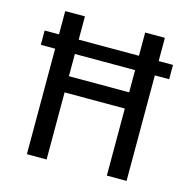

<svg xmlns="http://www.w3.org/2000/svg" viewBox="-102 -791 892 893"><g transform="rotate(15 344.0 -344.5)"><path d="M653 -577V-508H104H35V-577H584ZM489 0V-323H199V0H104V-689H199V-401H489V-689H584V0Z"/></g></svg>

Font: Firava
Style: Regular
Weight: 400
Designer: Carrois Corporate & Edenspiekermann AG
Foundry: Greg Finn Gibson
Version: Version 5.000